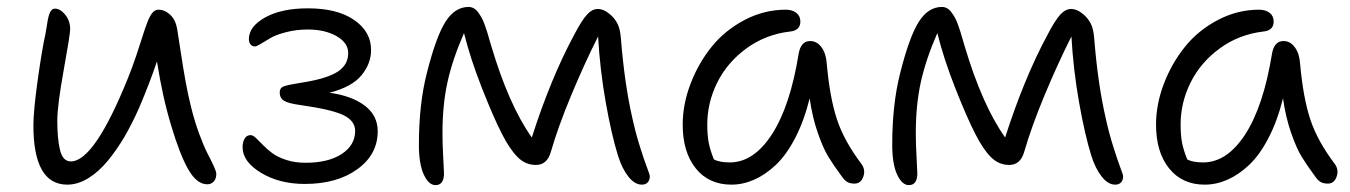

<svg xmlns="http://www.w3.org/2000/svg" viewBox="-20 -522 3889 553"><path d="M173.8 9.8Q76.2 9.8 76.2 -161.1Q76.2 -202.1 88.4 -290Q100.6 -377.9 110.8 -423.8Q111.8 -429.7 113.3 -438.2Q114.7 -446.8 115.5 -451.7Q116.2 -456.5 117.4 -463.1Q118.7 -469.7 119.6 -473.4Q120.6 -477.1 122.1 -481.4Q123.5 -485.8 125 -488.3Q126.5 -490.7 128.4 -492.9Q130.4 -495.1 132.8 -496.1Q135.3 -497.1 138.2 -497.1Q153.8 -497.1 168 -479.5Q182.1 -461.9 182.1 -438Q182.1 -423.3 163.6 -320.8Q145 -218.3 145 -173.8Q145 -121.1 153.1 -89.1Q161.1 -57.1 184.1 -57.1Q251.5 -57.1 348.1 -295.9Q360.4 -326.2 372.1 -360.8Q383.8 -395.5 390.4 -417Q397 -438.5 404.3 -457.5Q411.6 -476.6 419.2 -485.4Q426.8 -494.1 436 -494.1Q454.6 -494.1 470.2 -479.5Q485.8 -464.8 490.2 -439Q492.2 -427.2 499.8 -377.2Q507.3 -327.1 514.4 -288.1Q521.5 -249 529.8 -215.8Q540 -173.8 553.7 -136.7Q567.4 -99.6 577.9 -79.6Q588.4 -59.6 595.7 -43.7Q603 -27.8 603 -21Q603 -7.3 595.7 0.7Q588.4 8.8 577.1 8.8Q546.9 8.8 522.5 -33.7Q498 -76.2 473.1 -160.2Q448.2 -241.7 432.1 -345.2Q411.1 -282.7 380.9 -211.9Q361.3 -167.5 339.4 -129.6Q317.4 -91.8 291 -59.6Q264.6 -27.3 234.4 -8.8Q204.1 9.8 173.8 9.8Z M857.9 7.8Q785.2 7.8 731.9 -24.2Q678.7 -56.2 678.7 -98.1Q678.7 -112.8 684.6 -122.8Q690.4 -132.8 701.7 -132.8Q708.5 -132.8 717.3 -124.5Q726.1 -116.2 737.3 -104.5Q748.5 -92.8 763.7 -81.3Q778.8 -69.8 804 -61.5Q829.1 -53.2 859.9 -53.2Q925.8 -53.2 964.4 -78.6Q1002.9 -104 1002.9 -145Q1002.9 -173.8 969.5 -190.2Q936 -206.5 846.7 -219.2Q810.1 -224.1 797.9 -231.9Q785.6 -239.7 785.6 -255.9Q785.6 -268.6 796.4 -272.9Q807.1 -277.3 844.2 -283.2Q855.5 -285.2 861.8 -286.1Q926.3 -297.4 954.6 -316.9Q982.9 -336.4 982.9 -369.1Q982.9 -398.9 949.2 -418Q915.5 -437 866.7 -437Q833.5 -437 804.2 -429.4Q774.9 -421.9 759.3 -412.6Q743.7 -403.3 731.2 -395.8Q718.8 -388.2 714.8 -388.2Q706.5 -388.2 701.7 -394Q696.8 -399.9 696.8 -409.2Q696.8 -445.8 743.9 -471.9Q791 -498 866.7 -498Q951.7 -498 1000.2 -464.4Q1048.8 -430.7 1048.8 -377.9Q1048.8 -338.9 1021.2 -305.2Q993.7 -271.5 928.7 -254.9Q993.2 -246.1 1030.5 -217.8Q1067.9 -189.5 1067.9 -144Q1067.9 -77.1 1009.3 -34.7Q950.7 7.8 857.9 7.8Z M1234.4 11.2Q1214.8 11.2 1200.7 -19Q1186.5 -49.3 1186.5 -105Q1186.5 -222.2 1209.5 -312Q1235.8 -416 1262.9 -459Q1290 -502 1329.6 -502Q1337.4 -502 1344.2 -498.3Q1351.1 -494.6 1356.7 -487.1Q1362.3 -479.5 1366.7 -471.9Q1371.1 -464.4 1375.5 -452.1Q1379.9 -439.9 1382.6 -431.6Q1385.3 -423.3 1388.9 -410.2Q1392.6 -397 1394.5 -391.1Q1445.3 -219.7 1511.7 -126Q1566.4 -296.9 1633.8 -421.9Q1655.8 -463.9 1670.7 -480Q1685.5 -496.1 1701.7 -496.1Q1719.7 -496.1 1737.8 -480Q1751 -468.8 1758.8 -453.1Q1766.6 -437.5 1768.6 -408.2Q1778.8 -281.2 1800.8 -184.1Q1810.5 -139.6 1823.2 -99.4Q1835.9 -59.1 1843.8 -38.8Q1851.6 -18.6 1851.6 -14.2Q1851.6 -3.4 1845.7 3.2Q1839.8 9.8 1828.6 9.8Q1808.1 9.8 1789.8 -13.4Q1771.5 -36.6 1759.8 -74.2Q1741.2 -133.8 1724.6 -227.5Q1708 -321.3 1702.6 -417Q1662.6 -337.4 1625 -247.1Q1587.4 -156.7 1566.4 -84Q1555.7 -46.9 1523.4 -46.9Q1493.2 -46.9 1470.5 -69.8Q1447.8 -92.8 1425.8 -136.2Q1402.3 -181.6 1368.7 -266.8Q1335 -352.1 1316.4 -426.8Q1283.2 -350.6 1268.8 -285.2Q1254.4 -219.7 1254.4 -138.2Q1254.4 -107.4 1256.6 -68.1Q1258.8 -28.8 1258.8 -22.9Q1258.8 11.2 1234.4 11.2Z M2086.4 9.8Q2021.5 9.8 1983.9 -37.1Q1946.3 -84 1946.3 -163.1Q1946.3 -221.7 1969 -281Q1991.7 -340.3 2030 -387.7Q2068.4 -435.1 2124.8 -464.6Q2181.2 -494.1 2243.2 -494.1Q2261.7 -494.1 2273.4 -485.1Q2285.2 -476.1 2285.2 -460Q2285.2 -434.1 2255.4 -431.2Q2185.1 -422.9 2129.9 -382.6Q2074.7 -342.3 2045.9 -284.4Q2017.1 -226.6 2017.1 -163.1Q2017.1 -133.8 2021 -112.3Q2024.9 -90.8 2036.1 -63Q2051.8 -54.2 2082 -54.2Q2150.9 -54.2 2203.4 -135.3Q2255.9 -216.3 2280.3 -367.2Q2286.6 -403.8 2313.5 -403.8Q2333 -403.8 2346.2 -385.7Q2359.4 -367.7 2361.3 -337.9Q2370.1 -240.2 2390.6 -178.2Q2411.1 -116.2 2460.4 -50.8Q2473.6 -33.7 2466.6 -13.4Q2459.5 6.8 2441.4 6.8Q2428.2 6.8 2420.2 2Q2412.1 -2.9 2404.3 -14.2Q2379.9 -47.4 2365.2 -71.5Q2350.6 -95.7 2335.2 -139.9Q2319.8 -184.1 2312 -238.8Q2295.9 -173.8 2270.3 -124.5Q2244.6 -75.2 2214.1 -46.6Q2183.6 -18.1 2151.6 -4.2Q2119.6 9.8 2086.4 9.8Z M2597.7 11.2Q2578.1 11.2 2564 -19Q2549.8 -49.3 2549.8 -105Q2549.8 -222.2 2572.8 -312Q2599.1 -416 2626.2 -459Q2653.3 -502 2692.9 -502Q2700.7 -502 2707.5 -498.3Q2714.4 -494.6 2720 -487.1Q2725.6 -479.5 2730 -471.9Q2734.4 -464.4 2738.8 -452.1Q2743.2 -439.9 2745.8 -431.6Q2748.5 -423.3 2752.2 -410.2Q2755.9 -397 2757.8 -391.1Q2808.6 -219.7 2875 -126Q2929.7 -296.9 2997.1 -421.9Q3019 -463.9 3033.9 -480Q3048.8 -496.1 3064.9 -496.1Q3083 -496.1 3101.1 -480Q3114.3 -468.8 3122.1 -453.1Q3129.9 -437.5 3131.8 -408.2Q3142.1 -281.2 3164.1 -184.1Q3173.8 -139.6 3186.5 -99.4Q3199.2 -59.1 3207 -38.8Q3214.8 -18.6 3214.8 -14.2Q3214.8 -3.4 3209 3.2Q3203.1 9.8 3191.9 9.8Q3171.4 9.8 3153.1 -13.4Q3134.8 -36.6 3123 -74.2Q3104.5 -133.8 3087.9 -227.5Q3071.3 -321.3 3065.9 -417Q3025.9 -337.4 2988.3 -247.1Q2950.7 -156.7 2929.7 -84Q2918.9 -46.9 2886.7 -46.9Q2856.4 -46.9 2833.7 -69.8Q2811 -92.8 2789.1 -136.2Q2765.6 -181.6 2731.9 -266.8Q2698.2 -352.1 2679.7 -426.8Q2646.5 -350.6 2632.1 -285.2Q2617.7 -219.7 2617.7 -138.2Q2617.7 -107.4 2619.9 -68.1Q2622.1 -28.8 2622.1 -22.9Q2622.1 11.2 2597.7 11.2Z M3449.7 9.8Q3384.8 9.8 3347.2 -37.1Q3309.6 -84 3309.6 -163.1Q3309.6 -221.7 3332.3 -281Q3355 -340.3 3393.3 -387.7Q3431.6 -435.1 3488 -464.6Q3544.4 -494.1 3606.4 -494.1Q3625 -494.1 3636.7 -485.1Q3648.4 -476.1 3648.4 -460Q3648.4 -434.1 3618.7 -431.2Q3548.3 -422.9 3493.2 -382.6Q3438 -342.3 3409.2 -284.4Q3380.4 -226.6 3380.4 -163.1Q3380.4 -133.8 3384.3 -112.3Q3388.2 -90.8 3399.4 -63Q3415 -54.2 3445.3 -54.2Q3514.2 -54.2 3566.7 -135.3Q3619.1 -216.3 3643.6 -367.2Q3649.9 -403.8 3676.8 -403.8Q3696.3 -403.8 3709.5 -385.7Q3722.7 -367.7 3724.6 -337.9Q3733.4 -240.2 3753.9 -178.2Q3774.4 -116.2 3823.7 -50.8Q3836.9 -33.7 3829.8 -13.4Q3822.8 6.8 3804.7 6.8Q3791.5 6.8 3783.4 2Q3775.4 -2.9 3767.6 -14.2Q3743.2 -47.4 3728.5 -71.5Q3713.9 -95.7 3698.5 -139.9Q3683.1 -184.1 3675.3 -238.8Q3659.2 -173.8 3633.5 -124.5Q3607.9 -75.2 3577.4 -46.6Q3546.9 -18.1 3514.9 -4.2Q3482.9 9.8 3449.7 9.8Z"/></svg>

Font: Shantell Sans Normal
Style: Regular
Weight: 300
Designer: Stephen Nixon, Anya Danilova, Shantell Martin
Foundry: Arrow Type
Version: Version 1.006;[559af2be0]